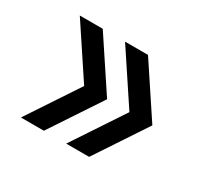

<svg xmlns="http://www.w3.org/2000/svg" viewBox="-92 -660 673 637"><g transform="rotate(30 244.0 -341.5)"><path d="M222.2 -146.5 351.6 -341.8 222.2 -537.1H310.1L439.5 -341.8L310.1 -146.5ZM48.8 -146.5 178.2 -341.8 48.8 -537.1H136.7L266.1 -341.8L136.7 -146.5Z"/></g></svg>

Font: Saniretro
Style: Regular
Weight: 400
Designer: Jayvee D. Enaguas (Grand Chaos)
Version: Version 1.0 - 6/10/2013